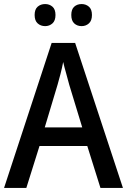

<svg xmlns="http://www.w3.org/2000/svg" viewBox="-20 -928 627 948"><path d="M476 0 411 -207H175L110 0H0L235 -716H351L587 0ZM322 -509Q317 -530 307 -564.5Q297 -599 292 -622Q287 -595 278.5 -562Q270 -529 264 -509L201 -299H386ZM151 -854Q151 -882 166 -895Q181 -908 203 -908Q224 -908 239 -895Q254 -882 254 -854Q254 -826 239 -812.5Q224 -799 203 -799Q181 -799 166 -812.5Q151 -826 151 -854ZM332 -854Q332 -882 346.5 -895Q361 -908 383 -908Q404 -908 419 -895Q434 -882 434 -854Q434 -826 419 -812.5Q404 -799 383 -799Q361 -799 346.5 -812.5Q332 -826 332 -854Z"/></svg>

Font: Noto Sans Gurmukhi UI SemiCondensed Medium
Style: Regular
Weight: 500
Width: 4
Designer: Jelle Bosma - Monotype Design Team
Foundry: Monotype Imaging Inc.
Version: Version 2.004; ttfautohint (v1.8.4.7-5d5b)